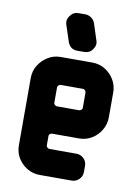

<svg xmlns="http://www.w3.org/2000/svg" viewBox="-82 -774 607 830"><g transform="rotate(10 221.5 -359.0)"><path d="M291 -616Q299 -596 284 -575Q271 -557 247 -557H218Q186 -557 175 -588L152 -658Q144 -681 159 -699Q172 -718 195 -718H224Q239 -718 251 -709.5Q263 -701 268 -687ZM402 -297Q402 -267 387 -241.5Q372 -216 347 -200.5Q322 -185 291 -185H173Q168 -185 163.5 -181.5Q159 -178 159 -173V-131Q159 -126 163.5 -122Q168 -118 173 -118H291Q310 -118 323.5 -105Q337 -92 337 -72V-46Q337 -27 323.5 -13.5Q310 0 291 0H152Q106 0 73 -32.5Q40 -65 40 -112V-406Q40 -437 55.5 -462Q71 -487 96 -502.5Q121 -518 152 -518H291Q322 -518 347 -502.5Q372 -487 387 -462Q402 -437 402 -406ZM284 -317V-385Q284 -391 279.5 -395Q275 -399 270 -399H173Q168 -399 163.5 -395Q159 -391 159 -385V-317Q159 -313 163.5 -309Q168 -305 173 -305H270Q275 -305 279.5 -309Q284 -313 284 -317Z"/></g></svg>

Font: Monomaniac One
Style: Regular
Weight: 400
Version: Version 1.000; ttfautohint (v1.8.3)